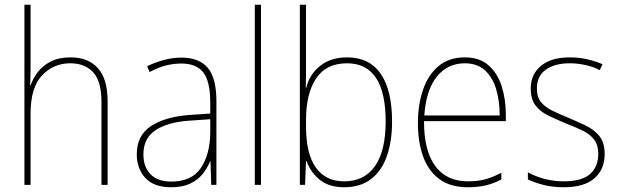

<svg xmlns="http://www.w3.org/2000/svg" viewBox="-20 -780 2613 810"><path d="M109 -495Q109 -472 108.5 -455.5Q108 -439 107 -420H109Q119 -449 139.5 -476Q160 -503 194 -520.5Q228 -538 278 -538Q352 -538 393 -492.5Q434 -447 434 -353V0H408V-351Q408 -437 373 -475Q338 -513 277 -513Q205 -513 157 -461.5Q109 -410 109 -301V0H83V-760H109Z M745 -537Q820 -537 856.5 -494Q893 -451 893 -353V0H871L868 -99H866Q855 -71 835 -46Q815 -21 782.5 -5.5Q750 10 702 10Q629 10 593 -29.5Q557 -69 557 -129Q557 -208 616 -247.5Q675 -287 779 -295L867 -301V-347Q867 -437 837.5 -474.5Q808 -512 745 -512Q713 -512 680.5 -504Q648 -496 611 -476L601 -501Q635 -517 671.5 -527Q708 -537 745 -537ZM780 -271Q688 -265 636.5 -231Q585 -197 585 -129Q585 -75 615.5 -44.5Q646 -14 702 -14Q789 -14 827.5 -71.5Q866 -129 867 -220V-277Z M1081 0H1055V-760H1081Z M1271 -509Q1271 -488 1271 -459.5Q1271 -431 1270 -410H1272Q1286 -467 1331 -502.5Q1376 -538 1444 -538Q1538 -538 1586 -469Q1634 -400 1634 -267Q1634 -185 1612.5 -122.5Q1591 -60 1546 -25Q1501 10 1432 10Q1368 10 1329 -21.5Q1290 -53 1273 -101H1271L1267 0H1245V-760H1271ZM1444 -513Q1356 -513 1313.5 -449Q1271 -385 1271 -274V-248Q1271 -131 1312.5 -73Q1354 -15 1432 -15Q1517 -15 1562 -79.5Q1607 -144 1607 -267Q1607 -513 1444 -513Z M1941 -538Q2003 -538 2041 -504.5Q2079 -471 2096.5 -416Q2114 -361 2114 -295V-269H1769Q1768 -146 1815.5 -80.5Q1863 -15 1954 -15Q1994 -15 2025 -23Q2056 -31 2095 -51V-23Q2063 -6 2029.5 2Q1996 10 1954 10Q1880 10 1833.5 -24.5Q1787 -59 1765 -120Q1743 -181 1743 -261Q1743 -338 1764.5 -401Q1786 -464 1830 -501Q1874 -538 1941 -538ZM1941 -513Q1869 -513 1823.5 -457.5Q1778 -402 1770 -293H2088Q2088 -356 2072.5 -406Q2057 -456 2024.5 -484.5Q1992 -513 1941 -513Z M2531 -130Q2531 -66 2488 -28Q2445 10 2358 10Q2310 10 2270.5 -0.5Q2231 -11 2207 -23V-53Q2240 -35 2278.5 -25Q2317 -15 2358 -15Q2435 -15 2469.5 -46Q2504 -77 2504 -131Q2504 -168 2486.5 -191Q2469 -214 2438 -229Q2407 -244 2368 -259Q2327 -276 2293 -292.5Q2259 -309 2239 -335.5Q2219 -362 2219 -407Q2219 -466 2262 -502Q2305 -538 2384 -538Q2424 -538 2459.5 -529.5Q2495 -521 2522 -509L2510 -484Q2487 -497 2452.5 -505Q2418 -513 2384 -513Q2320 -513 2282.5 -486Q2245 -459 2245 -407Q2245 -370 2262.5 -349Q2280 -328 2309.5 -313.5Q2339 -299 2376 -284Q2416 -267 2451.5 -250Q2487 -233 2509 -205.5Q2531 -178 2531 -130Z"/></svg>

Font: Noto Sans Telugu SemiCondensed Thin
Style: Regular
Weight: 100
Width: 4
Designer: Jelle Bosma - Monotype Design Team
Foundry: Monotype Imaging Inc.
Version: Version 2.005; ttfautohint (v1.8.4.7-5d5b)